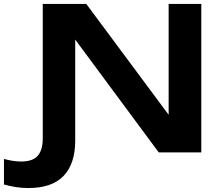

<svg xmlns="http://www.w3.org/2000/svg" viewBox="-139 -770 1113 970"><path d="M77 -750H297L771 -112L713 -103V-750H878V0H663L184 -647L241 -656V-60Q241 57 182.5 118.5Q124 180 4 180Q-29 180 -60 175Q-91 170 -119 162V33Q-100 38 -78 42Q-56 46 -32 46Q26 46 51.5 17Q77 -12 77 -70Z"/></svg>

Font: Unbounded Medium
Style: Regular
Weight: 500
Designer: Luke Prowse, Jean-Baptiste Morizot, Fátima Lázaro, Florian Runge
Foundry: NaN
Version: Version 1.700